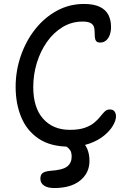

<svg xmlns="http://www.w3.org/2000/svg" viewBox="-20 -731 653 970"><path d="M331 10Q236 10 176 -30Q116 -70 87.5 -138.5Q59 -207 59 -292Q59 -373 85 -448.5Q111 -524 157.5 -583Q204 -642 267 -676.5Q330 -711 404 -711Q454 -711 484 -696.5Q514 -682 527.5 -656Q541 -630 541 -594Q541 -574 535 -556Q529 -538 516.5 -527Q504 -516 486 -516Q471 -516 465.5 -524Q460 -532 459 -544.5Q458 -557 458 -572Q458 -585 454 -596.5Q450 -608 437 -615Q424 -622 397 -622Q342 -622 296 -594Q250 -566 217 -519Q184 -472 166 -413Q148 -354 148 -291Q148 -187 198 -131Q248 -75 333 -75Q379 -75 408.5 -85.5Q438 -96 456.5 -111.5Q475 -127 487 -142.5Q499 -158 509.5 -168Q520 -178 534 -178Q551 -178 558.5 -168Q566 -158 566 -143Q566 -123 551 -97Q536 -71 506.5 -46.5Q477 -22 433 -6Q389 10 331 10ZM254 219Q221 219 202.5 206.5Q184 194 184 172Q184 153 194.5 144Q205 135 234 132Q297 128 319.5 110Q342 92 342 61Q342 39 334.5 28Q327 17 317.5 11Q308 5 301 -1Q294 -7 294 -17Q294 -28 303.5 -35.5Q313 -43 331 -43Q374 -43 403 -8Q432 27 432 82Q432 143 385 181Q338 219 254 219Z"/></svg>

Font: Shantell Sans Light
Style: Regular
Weight: 400
Version: Version 1.011;[c5ecc13dd]